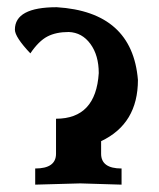

<svg xmlns="http://www.w3.org/2000/svg" viewBox="-20 -502 432 522"><path d="M310.5 0 198.2 -3.4 75.7 0V-43.9Q132.3 -43.9 132.3 -84V-179.2Q240.7 -179.2 248.5 -303.2Q248.5 -351.6 225.8 -382.6Q203.1 -413.6 167 -415Q132.3 -415 108.9 -402.8Q85.4 -390.6 62.5 -356.9Q20.5 -401.4 20.5 -421.4Q20.5 -482.4 134.3 -482.4Q339.8 -469.7 355 -284.7Q355 -165.5 254.9 -118.2V-84Q254.9 -43.9 310.5 -43.9Z"/></svg>

Font: Kelvinch
Style: Bold
Weight: 700
Designer: Paul James Miller
Foundry: High-Logic / Made with FontCreator
Version: Version 3.501;March 28, 2021;FontCreator 13.0.0.2683 64-bit